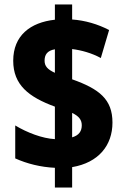

<svg xmlns="http://www.w3.org/2000/svg" viewBox="-20 -779 560 857"><path d="M225 -30V58H302V-33C420 -53 482 -130 482 -232C482 -336 423 -382 302 -425V-560C343 -555 390 -542 430 -520L467 -645C417 -671 360 -688 302 -692V-759H225V-691C115 -679 39 -620 39 -508C39 -400 108 -346 225 -303V-158C169 -161 101 -187 48 -219V-72C101 -48 162 -33 225 -30ZM225 -559V-454C192 -469 179 -484 179 -508C179 -534 190 -553 225 -559ZM302 -166V-275C331 -261 345 -245 345 -220C345 -194 333 -175 302 -166Z"/></svg>

Font: Noto Sans Devanagari Condensed Black
Style: Regular
Weight: 900
Width: 3
Designer: Jelle Bosma - Monotype Design Team
Foundry: Monotype Imaging Inc.
Version: Version 2.004